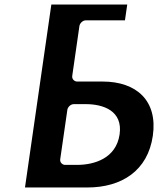

<svg xmlns="http://www.w3.org/2000/svg" viewBox="-20 -855 739 850"><path d="M90.6 -25H366.6C518.6 -25 634.3 -99.1 656.6 -254C678.9 -408.9 584.6 -494 434.2 -494H321.2C310.5 -494 297.6 -503.9 299.8 -519L331.6 -740C333.2 -750.7 345.1 -765 360.2 -765H533.2L543.3 -835H207.3ZM278.2 -369C279.7 -379.7 291.6 -394 306.8 -394H359.8C436.7 -394 524.6 -364.9 509.5 -260C494.2 -154.3 398.1 -125 321 -125H268C257.3 -125 244.4 -134.9 246.6 -150Z"/></svg>

Font: Hussar Ekologiczny
Style: Regular
Weight: 400
Foundry: Cannot Into Space Fonts
Version: Version 0.97